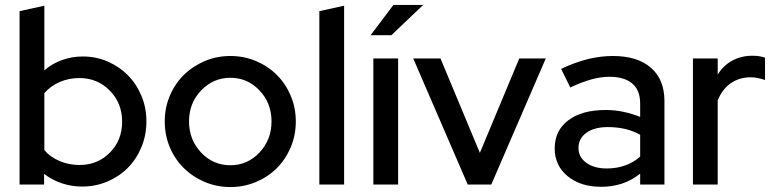

<svg xmlns="http://www.w3.org/2000/svg" viewBox="-20 -745 3129 775"><path d="M571 -255Q571 -200 551 -151.5Q531 -103 496.5 -68Q462 -33 414 -12.5Q366 8 312 8Q269 8 230 -5Q191 -18 158 -43V0H59V-700L159 -722V-461Q190 -488 230 -502.5Q270 -517 314 -517Q368 -517 415 -496.5Q462 -476 496.5 -441Q531 -406 551 -358Q571 -310 571 -255ZM301 -430Q258 -430 221 -414Q184 -398 159 -369V-139Q183 -111 220.5 -95Q258 -79 301 -79Q374 -79 423.5 -129Q473 -179 473 -254Q473 -329 423 -379.5Q373 -430 301 -430Z M645 -255Q645 -310 665.5 -358.5Q686 -407 722 -442.5Q758 -478 806.5 -498.5Q855 -519 910 -519Q965 -519 1013.5 -498.5Q1062 -478 1097.5 -442.5Q1133 -407 1153.5 -358.5Q1174 -310 1174 -255Q1174 -199 1153.5 -150.5Q1133 -102 1097.5 -66.5Q1062 -31 1013.5 -10.5Q965 10 910 10Q855 10 806.5 -10.5Q758 -31 722 -66.5Q686 -102 665.5 -150.5Q645 -199 645 -255ZM910 -78Q979 -78 1027.5 -129.5Q1076 -181 1076 -255Q1076 -329 1027.5 -380Q979 -431 910 -431Q841 -431 792 -380Q743 -329 743 -255Q743 -181 791.5 -129.5Q840 -78 910 -78Z M1369 -722V0H1269V-700Z M1476 0ZM1587 -509V0H1487V-509ZM1568 -725H1688L1560 -603H1476Z M1868 0 1648 -509H1758L1917 -128L2076 -509H2183L1963 0Z M2406 9Q2323 9 2271 -34Q2219 -77 2219 -146Q2219 -218 2274 -259.5Q2329 -301 2425 -301Q2462 -301 2497 -293.5Q2532 -286 2564 -273V-327Q2564 -381 2532 -408Q2500 -435 2440 -435Q2405 -435 2367 -424.5Q2329 -414 2282 -392L2245 -467Q2302 -494 2353 -506.5Q2404 -519 2454 -519Q2553 -519 2607.5 -471.5Q2662 -424 2662 -337V0H2564V-44Q2530 -17 2491 -4Q2452 9 2406 9ZM2315 -148Q2315 -111 2346.5 -88Q2378 -65 2429 -65Q2469 -65 2503 -77Q2537 -89 2564 -113V-201Q2535 -217 2503 -224.5Q2471 -232 2433 -232Q2379 -232 2347 -209Q2315 -186 2315 -148Z M2777 0V-509H2877V-444Q2900 -481 2936 -500.5Q2972 -520 3017 -520Q3033 -520 3045 -518Q3057 -516 3068 -512V-422Q3054 -427 3039 -430Q3024 -433 3009 -433Q2965 -433 2930.5 -409.5Q2896 -386 2877 -340V0Z"/></svg>

Font: Red Hat Display Medium
Style: Regular
Weight: 500
Designer: Pentagram / MCKL
Foundry: Pentagram / MCKL
Version: Version 1.005; Red Hat Display Medium